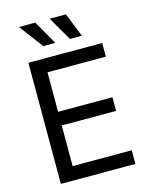

<svg xmlns="http://www.w3.org/2000/svg" viewBox="-136 -1028 873 1114"><g transform="rotate(-15 300.5 -471.0)"><path d="M87.9 0V-727.5H531.2V-645.5H180.7V-408.2H507.3V-326.2H180.7V-82H535.6V0ZM196.3 -798.8 88.4 -942.4H186.5L268.6 -798.8ZM356.4 -798.8 273.4 -942.4H371.1L428.2 -798.8Z"/></g></svg>

Font: Inter-Regular
Style: Regular
Weight: 400
Designer: Rasmus Andersson
Foundry: rsms
Version: Version 4.000;git-a52131595